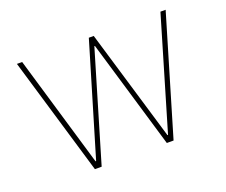

<svg xmlns="http://www.w3.org/2000/svg" viewBox="-95 -689 980 834"><g transform="rotate(-20 395.0 -272.5)"><path d="M576.7 0H545.5L396.3 -502.8H393.5L244.3 0H213.1L51.1 -545.5H75.3L227.3 -31.2H230.1L383.5 -545.5H406.2L559.7 -31.2H562.5L714.5 -545.5H738.6Z"/></g></svg>

Font: Linik Sans Thin
Style: Regular
Weight: 100
Designer: Fonts by Rasmus Andersson / Changes by Cristiano Sobral with parts from Marc Monis
Foundry: rsms
Version: Version 3.020; ttfautohint (v1.6)